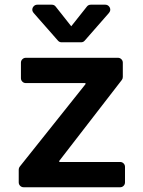

<svg xmlns="http://www.w3.org/2000/svg" viewBox="-20 -789 602 809"><path d="M58.9 -20.6V-74.6Q58.9 -81.7 63.6 -87.4L340.2 -434.3V-438.9H89.1Q80.3 -438.9 74.2 -445Q68.2 -451 68.2 -459.5V-524.9Q68.2 -533.4 74.2 -539.4Q80.3 -545.5 89.1 -545.5H476.9Q485.4 -545.5 491.5 -539.4Q497.5 -533.4 497.5 -524.9V-464.8Q497.5 -457.4 493.3 -452.1L229.8 -111.2V-106.5H486.2Q494.7 -106.5 500.7 -100.5Q506.7 -94.5 506.7 -85.9V-20.6Q506.7 -12.1 500.7 -6Q494.7 0 486.2 0H79.9Q71 0 65 -6Q58.9 -12.1 58.9 -20.6ZM198.2 -769.2H137.1Q128.2 -769.2 122.2 -762.8Q116.1 -756.4 116.1 -748.2Q116.1 -741.1 121.4 -734.7L224.1 -617.9Q230.1 -610.8 239.7 -610.8H321.4Q331 -610.8 337 -617.9L439.3 -734.7Q444.6 -741.1 444.6 -748.2Q444.6 -756.4 438.6 -762.8Q432.5 -769.2 423.7 -769.2H362.6Q352.3 -769.2 346.2 -761.4L280.2 -678.3L214.5 -761.4Q208.5 -769.2 198.2 -769.2Z"/></svg>

Font: DeltaSans SemiBold
Style: Regular
Weight: 600
Designer: Rasmus Andersson
Foundry: rsms
Version: Version 3.012